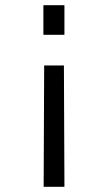

<svg xmlns="http://www.w3.org/2000/svg" viewBox="-20 -519 409 739"><path d="M228 -499V-385H147V-499ZM226 -267 228 200H148L150 -267Z"/></svg>

Font: TypoPRO Titillium Maps
Style: 400 wt
Weight: 400
Designer: Campivisivi
Foundry: Accademia di Belle Arti di Urbino and students of MA course of Visual design
Version: Version 001.001